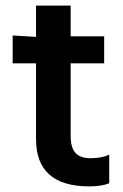

<svg xmlns="http://www.w3.org/2000/svg" viewBox="-20 -649 438 682"><path d="M108 -424H25V-523L108 -518V-629H231V-520H350V-424H231V-165Q231 -125 248 -106Q265 -87 301 -87Q343 -87 368 -100V2Q341 13 297 13Q108 13 108 -155Z"/></svg>

Font: Non Bureau Medium
Style: Regular
Weight: 500
Designer: Jona Saucedo
Foundry: Non Foundry
Version: Version 1.000; ttfautohint (v1.8.4)